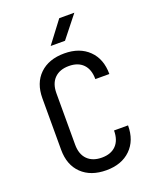

<svg xmlns="http://www.w3.org/2000/svg" viewBox="-172 -1049 943 1159"><g transform="rotate(-20 300.0 -470.0)"><path d="M308 10Q208 10 150 -46Q92 -102 92 -200V-530Q92 -628 150 -684Q208 -740 308 -740Q406 -740 464 -683.5Q522 -627 522 -530H432Q432 -592 399.5 -625.5Q367 -659 308 -659Q249 -659 215.5 -625.5Q182 -592 182 -530V-200Q182 -138 215.5 -104.5Q249 -71 308 -71Q367 -71 399.5 -104.5Q432 -138 432 -200H522Q522 -103 464 -46.5Q406 10 308 10ZM247 -810 353 -950H450L339 -810Z"/></g></svg>

Font: JetBrainsMonoNL NFM
Style: Regular
Weight: 400
Monospace: yes
Designer: Philipp Nurullin, Konstantin Bulenkov
Foundry: JetBrains
Version: Version 2.304; ttfautohint (v1.8.4.7-5d5b);Nerd Fonts 3.3.0